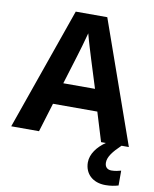

<svg xmlns="http://www.w3.org/2000/svg" viewBox="-101 -793 892 1109"><g transform="rotate(10 345.0 -238.5)"><path d="M527 0H555C507 33 472 79 472 128C472 194 519 240 594 240C626 240 649 235 670 229V142C657 146 635 151 614 151C591 151 575 138 575 111C575 77 602 43 647 0H690L437 -717H252L0 0H163L215 -170H475ZM387 -463 439 -297H253L304 -463C311 -485 335 -566 345 -606C355 -566 377 -496 387 -463Z"/></g></svg>

Font: Noto Sans Adlam
Style: Bold
Weight: 700
Designer: Mark Jamra, Neil Patel
Foundry: JamraPatel LLC
Version: Version 3.001